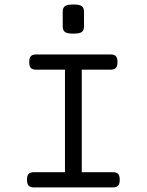

<svg xmlns="http://www.w3.org/2000/svg" viewBox="-20 -817 640 837"><path d="M492.2 -546.4Q492.2 -528.3 485.1 -520.8Q478 -513.2 461.4 -513.2H336.4V-66.4H471.2Q487.8 -66.4 494.9 -58.8Q502 -51.3 502 -33.2Q502 -15.1 494.9 -7.6Q487.8 0 471.2 0H128.4Q111.8 0 104.7 -7.6Q97.7 -15.1 97.7 -33.2Q97.7 -51.3 104.7 -58.8Q111.8 -66.4 128.4 -66.4H263.2V-513.2H138.2Q121.6 -513.2 114.5 -520.8Q107.4 -528.3 107.4 -546.4Q107.4 -564.5 114.5 -572Q121.6 -579.6 138.2 -579.6H461.4Q478 -579.6 485.1 -572Q492.2 -564.5 492.2 -546.4ZM346.2 -765.6V-702.1Q346.2 -684.6 336.4 -677.5Q326.7 -670.4 299.8 -670.4Q272.9 -670.4 263.2 -677.5Q253.4 -684.6 253.4 -702.1V-765.6Q253.4 -783.2 263.2 -790.3Q272.9 -797.4 299.8 -797.4Q326.7 -797.4 336.4 -790.3Q346.2 -783.2 346.2 -765.6Z"/></svg>

Font: Courier Prime
Style: Regular
Weight: 400
Designer: Alan Dague-Greene, Quote-Unquote Apps
Foundry: Quote-Unquote Apps
Version: Version 3.018